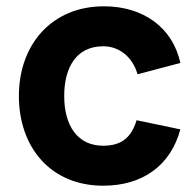

<svg xmlns="http://www.w3.org/2000/svg" viewBox="-20 -575 623 610"><path d="M308 15C433 15 522 -49 553 -164L414 -193C398 -141 369 -112 308 -112C226 -112 184 -176 184 -270C184 -360 222 -428 308 -428C358 -428 401 -395 417 -339L553 -375C529 -486 437 -555 310 -555C145 -555 40 -434 40 -270C40 -108 140 15 308 15Z"/></svg>

Font: Vela Sans ExtBd
Style: Regular
Weight: 800
Designer: Principal design: Mikhail Sharanda - project Manrope.
Design modification: Ravid Balaliev
Foundry: Mikhail Sharanda
Version: Version 1.001